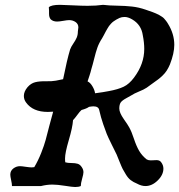

<svg xmlns="http://www.w3.org/2000/svg" viewBox="-20 -750 723 774"><path d="M21.5 -45.9Q21.5 -61.5 33.7 -70.8Q45.9 -80.1 60.5 -80.1Q67.4 -80.1 83.5 -77.6Q99.6 -75.2 108.4 -75.2Q109.4 -75.2 112.8 -75.7Q116.2 -76.2 118.2 -76.2Q133.8 -102.5 146 -133.3Q158.2 -164.1 164.1 -186Q169.9 -208 179.2 -244.1Q188.5 -280.3 194.3 -299.8Q191.4 -299.8 183.6 -299.3Q175.8 -298.8 172.9 -298.8Q112.3 -298.8 85 -336.9Q76.2 -348.6 76.2 -363.3Q76.2 -380.9 90.8 -398.4Q104.5 -414.1 121.6 -418.5Q138.7 -422.9 164.6 -422.4Q190.4 -421.9 205.1 -424.8Q220.7 -427.7 234.4 -430.7Q250 -508.8 262.7 -550.8Q266.6 -561.5 275.4 -574.2Q284.2 -586.9 289.1 -598.1Q293.9 -609.4 293.9 -623Q295.9 -634.8 295.9 -639.6Q295.9 -653.3 284.7 -661.1Q273.4 -668.9 258.8 -668.9Q251 -668.9 234.9 -666Q218.8 -663.1 210 -663.1Q194.3 -663.1 184.6 -671.9Q177.7 -679.7 177.7 -694.3V-707Q177.7 -715.8 176.8 -720.7Q186.5 -730.5 221.7 -730.5Q235.4 -730.5 272.9 -728.5Q310.5 -726.6 333 -726.6Q368.2 -726.6 395.5 -730.5Q418.9 -727.5 452.1 -727.1Q485.4 -726.6 512.2 -723.6Q539.1 -720.7 567.4 -710.9Q569.3 -710 581.1 -706.1Q592.8 -702.1 595.2 -701.2Q597.7 -700.2 607.4 -696.3Q617.2 -692.4 620.1 -690.4Q623 -688.5 630.4 -684.1Q637.7 -679.7 641.1 -675.8Q644.5 -671.9 648.9 -666.5Q653.3 -661.1 657.2 -654.3Q682.6 -613.3 682.6 -569.3Q682.6 -535.2 665 -490.2Q659.2 -476.6 652.3 -465.8Q645.5 -455.1 635.3 -445.3Q625 -435.5 617.2 -429.7Q609.4 -423.8 594.2 -413.1Q579.1 -402.3 571.3 -396.5Q559.6 -388.7 540 -380.9Q520.5 -373 508.8 -365.2Q505.9 -363.3 488.8 -354Q471.7 -344.7 466.3 -336.4Q460.9 -328.1 460.9 -312.5Q460.9 -295.9 479 -270Q497.1 -244.1 501 -236.3Q510.7 -218.8 520 -190.4Q529.3 -162.1 540.5 -142.6Q551.8 -123 571.3 -107.4Q578.1 -103.5 587.9 -103.5Q591.8 -103.5 599.6 -104Q607.4 -104.5 611.3 -104.5Q624 -104.5 629.9 -95.7Q638.7 -84 638.7 -70.3Q638.7 -44.9 615.7 -22.5Q592.8 0 566.4 0Q549.8 0 532.2 -9.8Q517.6 -15.6 506.8 -23.9Q496.1 -32.2 487.3 -46.9Q478.5 -61.5 474.6 -68.8Q470.7 -76.2 461.9 -98.1Q453.1 -120.1 450.2 -127Q445.3 -136.7 430.2 -167.5Q415 -198.2 410.2 -210.4Q405.3 -222.7 396 -249.5Q386.7 -276.4 379.9 -306.6Q377 -321.3 356.4 -321.3Q350.6 -321.3 338.9 -319.3Q330.1 -312.5 308.6 -306.6Q301.8 -300.8 291.5 -286.6Q281.2 -272.5 274.4 -265.6Q272.5 -236.3 257.3 -185.1Q242.2 -133.8 242.2 -111.3Q242.2 -100.6 243.2 -95.7Q252.9 -92.8 268.1 -92.8Q283.2 -92.8 293 -89.8Q302.7 -86.9 309.6 -76.2Q316.4 -66.4 316.4 -55.7Q316.4 -47.9 311 -29.3Q305.7 -10.7 305.7 0Q296.9 3.9 283.2 3.9Q272.5 3.9 241.7 -1Q210.9 -5.9 191.4 -5.9Q168.9 -5.9 145.5 0H114.3H46.9H28.3Q28.3 -8.8 24.9 -23.9Q21.5 -39.1 21.5 -45.9ZM333 -421.9Q343.8 -417 352.5 -402.3Q361.3 -387.7 363.3 -374Q374 -375 394 -378.4Q414.1 -381.8 418.9 -382.8Q456.1 -389.6 478.5 -400.4Q501 -411.1 520.5 -437.5Q561.5 -492.2 561.5 -552.7Q561.5 -578.1 555.7 -607.4Q549.8 -650.4 512.7 -671.9Q496.1 -681.6 482.4 -681.6Q470.7 -681.6 461.9 -677.7Q455.1 -674.8 448.7 -670.9Q442.4 -667 437.5 -663.6Q432.6 -660.2 427.2 -654.3Q421.9 -648.4 419.4 -645Q417 -641.6 412.1 -633.3Q407.2 -625 405.8 -622.1Q404.3 -619.1 398.9 -608.9Q393.6 -598.6 391.6 -595.7Q378.9 -576.2 372.6 -558.1Q366.2 -540 359.9 -514.2Q353.5 -488.3 348.6 -472.7Q345.7 -460 340.3 -443.8Q335 -427.7 333 -421.9Z"/></svg>

Font: Essays1743
Style: Italic
Weight: 500
Italic angle: -10°
Designer: Based on the typeface in a 1743 English translation of the essays of Montaigne.  PostScript/TrueType font designed by Jo
Version: Version 002.100